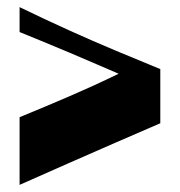

<svg xmlns="http://www.w3.org/2000/svg" viewBox="-20 -547 505 539"><path d="M430 -201Q369 -175 303 -146Q237 -117 169.5 -87.5Q102 -58 35 -28V-218Q74 -234 108.5 -248.5Q143 -263 175.5 -277Q208 -291 242 -306.5Q276 -322 313 -340Q292 -349 255 -365Q218 -381 175.5 -399Q133 -417 95 -432.5Q57 -448 35 -457V-527Q105 -493 172.5 -462.5Q240 -432 304.5 -405Q369 -378 430 -353Z"/></svg>

Font: Ojuju ExtraLight ExtraBold
Style: Regular
Weight: 800
Version: Version 1.000